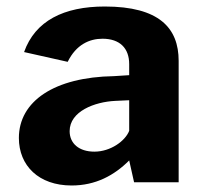

<svg xmlns="http://www.w3.org/2000/svg" viewBox="-20 -560 624 590"><path d="M200 10C274 10 331 -21 377 -67L392 0H529V-373C529 -474 469 -540 302 -540C176 -540 88 -496 54 -400L188 -370C214 -423 255 -441 295 -441C348 -441 377 -412 377 -363V-329L330 -326C147 -323 38 -249 38 -136C38 -51 99 10 200 10ZM270 -94C223 -94 194 -119 194 -157C194 -218 271 -247 334 -250L377 -252V-158C365 -127 320 -94 270 -94Z"/></svg>

Font: 18Franklin
Style: Bold
Weight: 700
Designer: Pablo Impallari, Rodrigo Fuenzalida (Modified by Dan O. Williams)
Version: Version 0.025;PS 000.025;hotconv 1.0.88;makeotf.lib2.5.64775